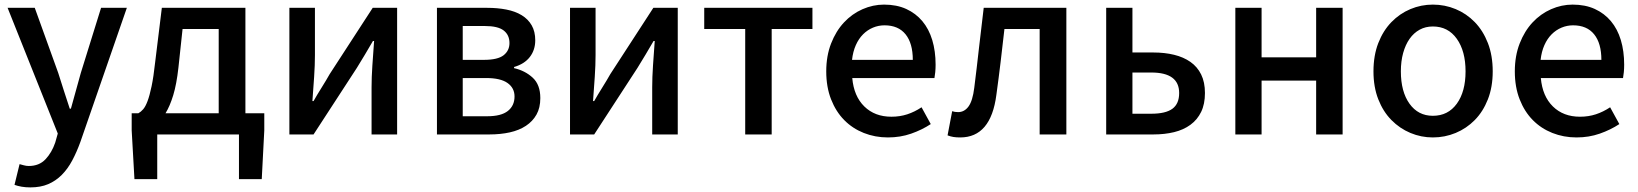

<svg xmlns="http://www.w3.org/2000/svg" viewBox="-20 -584 7117 834"><path d="M131 -550 233 -267Q245 -230 257.5 -190Q270 -150 283 -112H288L331 -267L419 -550H531L329 33Q313 77 293.5 113.5Q274 150 248 176Q222 202 189 216Q156 230 112 230Q91 230 74 227Q57 224 43 219L65 129Q73 131 83.5 134Q94 137 105 137Q150 137 177.5 108Q205 79 220 35L231 -4L13 -550Z M552 -92H581Q592 -98 602 -109.5Q612 -121 621 -145Q630 -169 638.5 -209.5Q647 -250 654 -314L683 -550H1046V-92H1128V-18L1117 194H1018V0H663V194H564L552 -18ZM755 -290Q747 -218 732.5 -170.5Q718 -123 699 -92H930V-458H773Z M1348 -550V-345Q1348 -302 1344.5 -250Q1341 -198 1337 -145H1342Q1356 -170 1377 -203.5Q1398 -237 1412 -262L1599 -550H1705V0H1594V-205Q1594 -248 1597.5 -300Q1601 -352 1605 -406H1600Q1585 -380 1565 -346.5Q1545 -313 1530 -289L1342 0H1237V-550Z M1878 -550H2096Q2141 -550 2179.5 -542.5Q2218 -535 2246 -518Q2274 -501 2289.5 -474Q2305 -447 2305 -409Q2305 -367 2281.5 -336.5Q2258 -306 2213 -293V-288Q2261 -277 2294 -246.5Q2327 -216 2327 -158Q2327 -116 2310.5 -86.5Q2294 -57 2264.5 -37.5Q2235 -18 2194.5 -9Q2154 0 2106 0H1878ZM1990 -79H2096Q2157 -79 2186 -102Q2215 -125 2215 -165Q2215 -202 2184.5 -223.5Q2154 -245 2092 -245H1990ZM1990 -471V-324H2082Q2142 -324 2167.5 -344Q2193 -364 2193 -397Q2193 -432 2168 -451.5Q2143 -471 2086 -471Z M2567 -550V-345Q2567 -302 2563.5 -250Q2560 -198 2556 -145H2561Q2575 -170 2596 -203.5Q2617 -237 2631 -262L2818 -550H2924V0H2813V-205Q2813 -248 2816.5 -300Q2820 -352 2824 -406H2819Q2804 -380 2784 -346.5Q2764 -313 2749 -289L2561 0H2456V-550Z M3039 -550H3509V-458H3332V0H3217V-458H3039Z M3837 13Q3781 13 3732 -6.5Q3683 -26 3647 -62.5Q3611 -99 3590 -152.5Q3569 -206 3569 -274Q3569 -341 3590 -395Q3611 -449 3646 -486.5Q3681 -524 3726.5 -544Q3772 -564 3820 -564Q3875 -564 3916.5 -545Q3958 -526 3986.5 -492Q4015 -458 4029.5 -410Q4044 -362 4044 -303Q4044 -286 4042.5 -270.5Q4041 -255 4039 -245H3682Q3689 -166 3734.5 -121.5Q3780 -77 3852 -77Q3889 -77 3921 -87.5Q3953 -98 3983 -118L4023 -45Q3985 -20 3938 -3.5Q3891 13 3837 13ZM3945 -324Q3945 -396 3913.5 -435Q3882 -474 3822 -474Q3796 -474 3772 -464Q3748 -454 3729 -435Q3710 -416 3697.5 -388Q3685 -360 3681 -324Z M4151 13Q4134 13 4121.5 11Q4109 9 4096 4L4116 -101Q4122 -99 4128 -98Q4134 -97 4142 -97Q4169 -97 4187 -121.5Q4205 -146 4212 -203Q4223 -290 4232.5 -376Q4242 -462 4253 -550H4612V0H4496V-458H4343Q4335 -387 4326.5 -315.5Q4318 -244 4308 -172Q4284 13 4151 13Z M4785 0V-550H4899V-356H4990Q5039 -356 5080 -346Q5121 -336 5151 -315Q5181 -294 5197.5 -260.5Q5214 -227 5214 -180Q5214 -132 5197.5 -98Q5181 -64 5151 -42Q5121 -20 5080 -10Q5039 0 4990 0ZM4899 -269V-90H4981Q5043 -90 5072.5 -111.5Q5102 -133 5102 -180Q5102 -269 4981 -269Z M5346 -550H5460V-335H5697V-550H5812V0H5697V-234H5460V0H5346Z M6204 13Q6153 13 6106.5 -6.5Q6060 -26 6024 -62.5Q5988 -99 5967 -152.5Q5946 -206 5946 -274Q5946 -343 5967 -397Q5988 -451 6024 -488Q6060 -525 6106.5 -544.5Q6153 -564 6204 -564Q6256 -564 6303 -544.5Q6350 -525 6386 -488Q6422 -451 6443 -397Q6464 -343 6464 -274Q6464 -206 6443 -152.5Q6422 -99 6386 -62.5Q6350 -26 6303 -6.5Q6256 13 6204 13ZM6204 -81Q6270 -81 6308 -133.5Q6346 -186 6346 -274Q6346 -362 6308 -415.5Q6270 -469 6204 -469Q6172 -469 6146.5 -455Q6121 -441 6103 -415.5Q6085 -390 6075 -354Q6065 -318 6065 -274Q6065 -186 6102.5 -133.5Q6140 -81 6204 -81Z M6828 13Q6772 13 6723 -6.5Q6674 -26 6638 -62.5Q6602 -99 6581 -152.5Q6560 -206 6560 -274Q6560 -341 6581 -395Q6602 -449 6637 -486.5Q6672 -524 6717.5 -544Q6763 -564 6811 -564Q6866 -564 6907.5 -545Q6949 -526 6977.5 -492Q7006 -458 7020.5 -410Q7035 -362 7035 -303Q7035 -286 7033.5 -270.5Q7032 -255 7030 -245H6673Q6680 -166 6725.5 -121.5Q6771 -77 6843 -77Q6880 -77 6912 -87.5Q6944 -98 6974 -118L7014 -45Q6976 -20 6929 -3.5Q6882 13 6828 13ZM6936 -324Q6936 -396 6904.5 -435Q6873 -474 6813 -474Q6787 -474 6763 -464Q6739 -454 6720 -435Q6701 -416 6688.5 -388Q6676 -360 6672 -324Z"/></svg>

Font: Kinto Sans Med
Style: Regular
Weight: 500
Designer: Authors: Ryoko NISHIZUKA  (kana & ideographs); Paul D. Hunt (Latin, Greek & Cyrillic); Wenlong ZHANG  (bopomofo); Sandol
Foundry: Adobe Systems Incorporated, ookami Inc.
Version: Version 0.001